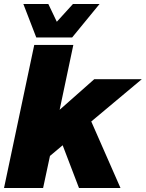

<svg xmlns="http://www.w3.org/2000/svg" viewBox="-20 -933 724 953"><path d="M0 0 150 -710H344L276 -388L448 -540H684L433 -330L578 0H372L291 -212L228 -159L194 0ZM160 -747 96 -913H220L262 -825L342 -913H474L338 -747Z"/></svg>

Font: Geist Black
Style: Italic
Weight: 900
Italic angle: -12°
Designer: Basement.studio, Andrés Briganti, Mateo Zaragoza
Foundry: Basement.studio, Vercel, Andrés Briganti, Guido Ferreyra, Mateo Zaragoza
Version: Version 1.500; ttfautohint (v1.8.4.7-5d5b)